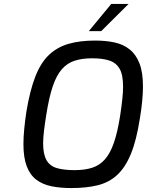

<svg xmlns="http://www.w3.org/2000/svg" viewBox="-20 -949 746 975"><path d="M342 6Q287 6 242 -3Q197 -12 165 -36Q133 -60 116 -104Q99 -148 99 -217Q99 -252 103 -293.5Q107 -335 114 -382Q132 -490 159.5 -560.5Q187 -631 229 -670.5Q271 -710 328.5 -726.5Q386 -743 463 -743Q517 -743 561.5 -733.5Q606 -724 638.5 -698Q671 -672 688.5 -626.5Q706 -581 706 -510Q706 -477 702 -434.5Q698 -392 690 -346Q673 -236 644.5 -167Q616 -98 574.5 -60Q533 -22 475.5 -8Q418 6 342 6ZM359 -85Q411 -85 449 -97.5Q487 -110 513.5 -140.5Q540 -171 558.5 -224.5Q577 -278 590 -361Q597 -406 601 -444Q605 -482 605 -509Q605 -570 587 -600.5Q569 -631 534 -642Q499 -653 448 -653Q398 -653 360 -641Q322 -629 294.5 -598Q267 -567 248 -511Q229 -455 215 -366Q208 -323 203.5 -285.5Q199 -248 199 -222Q199 -166 216 -136Q233 -106 268.5 -95.5Q304 -85 359 -85ZM431 -791 545 -929H633L494 -791Z"/></svg>

Font: Exo Thin Medium
Style: Italic
Weight: 500
Italic angle: -9°
Version: Version 2.000